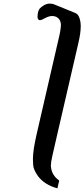

<svg xmlns="http://www.w3.org/2000/svg" viewBox="-20 -735 459 1045"><path d="M293.9 -501.5Q299.3 -523.9 304 -545.2Q308.6 -566.4 310.5 -584.5Q311.5 -591.3 311.5 -597.7Q311.5 -631.3 285.2 -643.6Q275.4 -647.9 264.6 -647.9Q246.1 -647.9 223.1 -635.3Q207 -625.5 197.8 -625.5H194.3Q184.1 -628.9 184.1 -645Q184.1 -651.4 185.5 -659.2Q186 -663.6 187 -668Q189.9 -679.7 195.3 -687.5Q202.6 -696.3 220.2 -707Q235.4 -715.3 250 -715.3H252.4Q267.1 -714.4 272.9 -711.9L386.7 -665.5Q400.9 -660.2 406.7 -649.4Q417 -631.3 418.9 -604.5Q419.4 -598.6 419.4 -592.3Q419.4 -555.2 406.7 -501.5L291.5 -2.9Q272 82 264.4 115.7Q256.8 149.4 256.8 168Q256.8 170.4 257.3 172.4Q261.2 218.8 302.2 247.6L292.5 290Q222.7 271.5 186.5 223.1Q161.6 188 160.4 161.6Q159.2 135.3 159.2 130.4Q159.2 82.5 179.7 -5.9Z"/></svg>

Font: Caudex
Style: Bold
Weight: 700
Italic angle: -13°
Version: Version 1.04